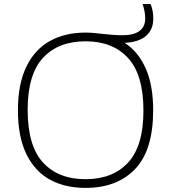

<svg xmlns="http://www.w3.org/2000/svg" viewBox="-20 -908 835 937"><path d="M727.5 -370Q727.5 -175.5 639.5 -83.2Q551.5 9 397.5 9Q297 9 223.2 -31.5Q149.5 -72 108.5 -156.5Q67.5 -241 67.5 -370Q67.5 -498.5 109 -583.2Q150.5 -668 224.5 -708.5Q298.5 -749 397.5 -749Q416 -749 436.5 -747.2Q457 -745.5 476.5 -743Q536.5 -736 578.5 -736Q632 -736 660.2 -756.5Q688.5 -777 688.5 -817Q688.5 -836 685.5 -852Q682.5 -868 676 -888H715Q722 -870 725 -853.8Q728 -837.5 728 -816Q728 -763.5 692.5 -732.8Q657 -702 588.5 -699Q655 -655.5 691.2 -573.8Q727.5 -492 727.5 -370ZM680 -368Q680 -543 605 -624.8Q530 -706.5 397.5 -706.5Q265 -706.5 190 -625.8Q115 -545 115 -372Q115 -196.5 189.8 -115Q264.5 -33.5 397.5 -33.5Q530 -33.5 605 -114.5Q680 -195.5 680 -368Z"/></svg>

Font: Encode Sans Expanded ExtraLight
Style: Regular
Weight: 275
Width: 7
Designer: Multiple Designers
Foundry: Impallari Type
Version: Version 2.000